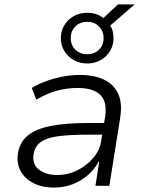

<svg xmlns="http://www.w3.org/2000/svg" viewBox="-20 -843 650 871"><path d="M224 8Q172 8 133 -11.5Q94 -31 74.5 -65.5Q55 -100 61 -145Q69 -198 106.5 -228.5Q144 -259 212.5 -272Q281 -285 379 -285H465L457 -232H377Q296 -232 243.5 -225Q191 -218 164 -198Q137 -178 132 -141Q126 -96 158 -72.5Q190 -49 240 -49Q287 -49 330 -70Q373 -91 403 -126.5Q433 -162 439 -204L457 -314Q467 -381 435 -412.5Q403 -444 332 -444Q286 -444 240 -432Q194 -420 145 -391L124 -444Q156 -463 192.5 -476Q229 -489 267 -496Q305 -503 342 -503Q407 -503 451.5 -482Q496 -461 516 -418Q536 -375 525 -307L476 0H413L430 -109H427Q409 -75 378.5 -48.5Q348 -22 309 -7Q270 8 224 8ZM376 -555Q341 -555 314 -570.5Q287 -586 271.5 -612Q256 -638 256 -670Q256 -702 271.5 -728Q287 -754 314 -769.5Q341 -785 376 -785Q398 -785 416 -779Q434 -773 449 -761L515 -823H591L480 -727Q488 -715 491.5 -700.5Q495 -686 495 -670Q495 -638 479.5 -612Q464 -586 437 -570.5Q410 -555 376 -555ZM376 -597Q408 -597 429 -617.5Q450 -638 450 -670Q450 -702 429 -723Q408 -744 376 -744Q343 -744 322 -723Q301 -702 301 -670Q301 -638 322 -617.5Q343 -597 376 -597Z"/></svg>

Font: Nunito Sans 7pt Light
Style: Italic
Weight: 300
Italic angle: -9°
Designer: Vernon Adams
Foundry: Vernon Adams
Version: Version 3.101;gftools[0.9.27]